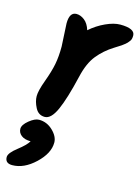

<svg xmlns="http://www.w3.org/2000/svg" viewBox="-155 -600 671 918"><g transform="rotate(15 180.0 -141.5)"><path d="M80 -359 74 -472Q74 -528 109 -528Q129 -528 148.5 -513Q168 -498 178 -466Q212 -496 252.5 -514.5Q293 -533 324 -533Q397 -533 397 -498Q397 -480 390.5 -471.5Q384 -463 380.5 -459Q377 -455 368.5 -448.5Q360 -442 356 -439Q333 -424 323 -418Q278 -390 246 -350.5Q214 -311 198 -241Q171 -126 145.5 -69.5Q120 -13 88.5 -13Q57 -13 41.5 -43Q26 -73 26 -99.5Q26 -126 45.5 -179Q65 -232 72.5 -270.5Q80 -309 80 -359ZM67 7Q106 7 135.5 35.5Q165 64 165 94Q165 147 110.5 198.5Q56 250 -2 250Q-37 250 -37 219Q-37 199 2.5 168.5Q42 138 54 117Q24 117 7.5 104Q-9 91 -9 71.5Q-9 52 18.5 29.5Q46 7 67 7Z"/></g></svg>

Font: Kalam
Style: Bold
Weight: 700
Version: Version 2.001;PS 1.0;hotconv 1.0.79;makeotf.lib2.5.61930; tt